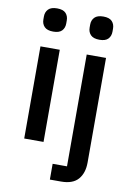

<svg xmlns="http://www.w3.org/2000/svg" viewBox="-101 -806 728 1067"><g transform="rotate(10 263.0 -272.0)"><path d="M133 -613Q99 -613 83.5 -629Q68 -645 68 -670V-687Q68 -712 83.5 -728Q99 -744 133 -744Q167 -744 182 -728Q197 -712 197 -687V-670Q197 -645 182 -629Q167 -613 133 -613ZM78 -520H187V0H78ZM339 -520H448V70Q448 130 417.5 165Q387 200 321 200H258V111H339ZM394 -613Q360 -613 344.5 -629Q329 -645 329 -670V-687Q329 -712 344.5 -728Q360 -744 394 -744Q428 -744 443 -728Q458 -712 458 -687V-670Q458 -645 443 -629Q428 -613 394 -613Z"/></g></svg>

Font: IBM Plex Sans Hebrew Medium
Style: Regular
Weight: 500
Designer: Mike Abbink, Paul van der Laan, Pieter van Rosmalen, Yanek Iontef
Foundry: Bold Monday
Version: Version 1.2